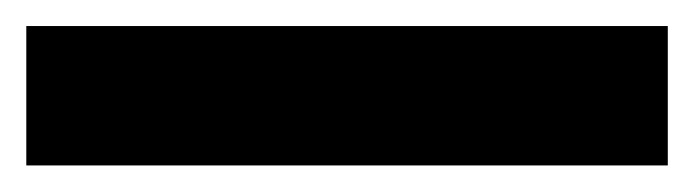

<svg xmlns="http://www.w3.org/2000/svg" viewBox="-20 8 528 146"><path d="M0 133.8V27.8H487.8V133.8Z"/></svg>

Font: Apfel Grotezk Mittel
Style: Regular
Weight: 500
Designer: Luigi Gorlero
Foundry: © 2023, Luigi Gorlero & Collletttivo
Version: Version 2.000;Glyphs 3.2 (3217)